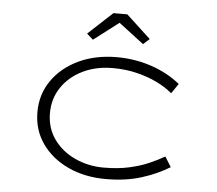

<svg xmlns="http://www.w3.org/2000/svg" viewBox="-52 -787 967 855"><g transform="rotate(5 431.5 -359.5)"><path d="M451 10Q356 10 281.5 -25Q207 -60 164.5 -121Q122 -182 122 -261Q122 -340 165 -402Q208 -464 283 -499.5Q358 -535 454 -535Q535 -535 609 -510Q683 -485 738 -440L708 -396Q680 -420 639.5 -440Q599 -460 548.5 -472.5Q498 -485 440 -485Q364 -485 304.5 -455.5Q245 -426 211.5 -375.5Q178 -325 178 -261Q178 -195 213.5 -145Q249 -95 308.5 -67.5Q368 -40 437 -40Q502 -40 552.5 -51.5Q603 -63 640 -79.5Q677 -96 707 -113L735 -68Q680 -34 610 -12Q540 10 451 10ZM340 -603 312 -628 421 -729H483L592 -628L564 -603L437 -700H467Z"/></g></svg>

Font: Lexend Zetta ExtraLight
Style: Regular
Weight: 250
Version: Version 1.007